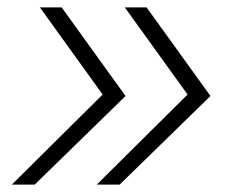

<svg xmlns="http://www.w3.org/2000/svg" viewBox="-20 -540 640 520"><path d="M242 -40 488 -284 318 -520H377L550 -280L304 -40ZM12 -40 258 -284 88 -520H147L320 -280L74 -40Z"/></svg>

Font: NKDuy Mono Thin
Style: Italic
Weight: 100
Italic angle: -9°
Monospace: yes
Designer: NKDuy
Foundry: NKDuy
Version: Version 2.251; ttfautohint (v1.8.4.7-5d5b)